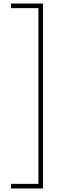

<svg xmlns="http://www.w3.org/2000/svg" viewBox="-20 -820 350 1084"><path d="M42 244V218H197V-774H42V-800H223V244Z"/></svg>

Font: Noto Sans Tamil Condensed Thin
Style: Regular
Weight: 100
Width: 3
Designer: Jelle Bosma - Monotype Design Team
Foundry: Monotype Imaging Inc.
Version: Version 2.004; ttfautohint (v1.8.4.7-5d5b)